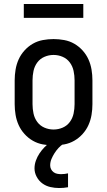

<svg xmlns="http://www.w3.org/2000/svg" viewBox="-20 -725 540 968"><path d="M250 8Q223 8 196 3Q169 -2 145.5 -15.5Q122 -29 103.5 -49.5Q85 -70 74 -94.5Q63 -119 58.5 -146Q54 -173 54 -200V-320Q54 -347 58.5 -374Q63 -401 74 -425.5Q85 -450 103.5 -470.5Q122 -491 145.5 -504.5Q169 -518 196 -523Q223 -528 250 -528Q277 -528 304 -523Q331 -518 354.5 -504.5Q378 -491 396.5 -470.5Q415 -450 426 -425.5Q437 -401 441.5 -374Q446 -347 446 -320V-200Q446 -173 441.5 -146Q437 -119 426 -94.5Q415 -70 396.5 -49.5Q378 -29 354.5 -15.5Q331 -2 304 3Q277 8 250 8ZM250 -72Q274 -72 296 -81.5Q318 -91 332 -110Q346 -129 351 -152.5Q356 -176 356 -200V-320Q356 -344 351 -367.5Q346 -391 332 -410Q318 -429 296 -438.5Q274 -448 250 -448Q226 -448 204 -438.5Q182 -429 168 -410Q154 -391 149 -367.5Q144 -344 144 -320V-200Q144 -176 149 -152.5Q154 -129 168 -110Q182 -91 204 -81.5Q226 -72 250 -72ZM278 223Q256 223 234 218Q212 213 194 200Q176 187 165 166.5Q154 146 154 124Q154 104 161 84.5Q168 65 179 48.5Q190 32 204 17.5Q218 3 234 -8H300V0Q286 9 275 21Q264 33 255 47Q246 61 239.5 76.5Q233 92 233 109Q233 119 237.5 128Q242 137 250 143Q258 149 268 151Q278 153 288 153Q297 153 305.5 152Q314 151 323 149V219Q312 221 300.5 222Q289 223 278 223ZM100 -635V-705H400V-635Z"/></svg>

Font: Iosevka Term Curly Medium
Style: Regular
Weight: 500
Designer: Belleve Invis
Foundry: Belleve Invis
Version: Version 32.3.0